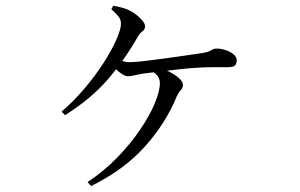

<svg xmlns="http://www.w3.org/2000/svg" viewBox="-20 -591 1040 665"><path d="M193.4 -204.4Q236 -241 273.5 -285.5Q311 -330 338.9 -373.5Q366.9 -417.1 382.9 -453.3Q399 -489.6 399 -509.1Q399 -522.4 391 -533.1Q383 -543.8 365.6 -559.1L372 -571.1Q389.1 -568.3 404.4 -564Q419.7 -559.7 431.3 -553.4Q443.3 -547.8 454.8 -537.9Q466.3 -528.1 474.3 -518.2Q482.4 -508.4 482.4 -499.9Q482.4 -488.8 473.7 -482.9Q465.1 -476.9 457.4 -464.1Q413.4 -386.3 355.3 -318.2Q297.2 -250.1 205.3 -192.1ZM375.4 -390.4Q391.3 -383.2 404.2 -379.4Q417.1 -375.6 429.7 -375.6Q445.5 -375.6 479.2 -379.5Q513 -383.4 552.5 -388.8Q591.9 -394.2 625.6 -399.2Q659.3 -404.2 674.9 -406.4Q701.5 -410.2 710.7 -416.5Q719.9 -422.8 730.1 -422.8Q745 -422.8 761 -417.6Q777 -412.5 788.4 -403.3Q799.8 -394.1 799.8 -382.2Q799.8 -371.4 794.4 -364.8Q789.1 -358.2 768.5 -358.2Q750.6 -358.2 720.4 -358.3Q690.2 -358.4 663.4 -356.4Q640.2 -355.4 604.2 -351.4Q568.3 -347.4 532.7 -343.2Q497.2 -339 473.7 -335.8Q460.5 -333.6 447.2 -330.3Q433.9 -326.9 422.9 -326.9Q414.9 -326.9 403.5 -334Q392.2 -341.1 381.7 -351.2Q371.2 -361.4 363.2 -369ZM295.5 53.5 283.4 39.6Q339.4 2.4 385.5 -44.8Q431.5 -92.1 464.6 -140.8Q497.7 -189.5 515.7 -232.2Q533.7 -274.9 533.7 -302.9Q533.7 -316.8 526.1 -327.3Q518.4 -337.9 505.3 -344.9L517.5 -358.4Q544.5 -353.4 566.3 -342.5Q588.1 -331.6 600.9 -319.4Q613.7 -307.3 613.7 -297.8Q613.7 -286.5 606.2 -279.1Q598.8 -271.6 593.1 -259.2Q555.1 -165.5 482.8 -84.5Q410.6 -3.4 295.5 53.5Z"/></svg>

Font: Noto Serif HK
Style: Regular
Weight: 200
Designer: Ryoko NISHIZUKA 西塚涼子 (kana & ideographs); Frank Grießhammer (Latin, Greek & Cyrillic); Wenlong ZHANG 张文龙 (bopomofo); San
Foundry: Adobe
Version: Version 2.001;hotconv 1.1.0;makeotfexe 2.6.0